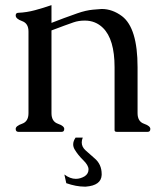

<svg xmlns="http://www.w3.org/2000/svg" viewBox="-20 -504 622 734"><path d="M269 22H296.4Q292.5 31.7 292.5 40.5Q292.5 57.6 307.1 70.8Q321.3 84 340.8 100.6Q368.7 123.5 368.7 161.6Q368.7 163.1 368.7 165Q366.7 205.1 308.1 209.5Q305.7 209.5 303.2 209.5Q271.5 209.5 233.4 196.3L226.1 163.1Q248 179.7 270 179.7Q287.1 179.7 303.7 169.9Q318.4 160.2 318.4 143.6Q318.4 127.9 298.1 108.2Q277.8 88.4 265.1 66.9Q259.8 57.6 259.8 47.9Q259.8 35.2 269 22ZM368.7 -469.7Q409.7 -469.7 446.8 -441.9Q505.9 -396.5 505.9 -247.1V-71.3Q505.9 -39.6 530.3 -31Q554.7 -22.5 554.7 -11.2Q554.7 0 544.9 0H426.3Q418 0 418 -6.3V-247.1Q418 -354 373.5 -397.5Q345.2 -425.3 304.2 -425.3Q280.8 -425.3 261.5 -418.7Q242.2 -412.1 225.8 -406Q209.5 -399.9 197.8 -395.5Q186 -391.1 176.8 -387.7V-71.3Q176.8 -39.6 201.2 -31Q225.6 -22.5 225.6 -11.2Q225.6 0 215.8 0H50.3Q40 0 40 -11.2Q40 -22.5 64.5 -31Q88.9 -39.6 88.9 -71.3V-383.8Q88.9 -414.6 64.5 -423.3Q40 -432.1 40 -444.8Q40 -455.1 50.3 -455.1Q82.5 -456.5 114 -465.1Q145.5 -473.6 176.8 -484.4V-416.5Q203.6 -426.8 224.1 -434.6Q244.6 -442.4 276.4 -453.4Q308.1 -464.4 335.2 -467Q362.3 -469.7 368.7 -469.7Z"/></svg>

Font: Caudex
Style: Regular
Weight: 400
Version: Version 1.04